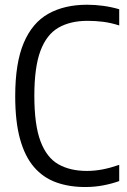

<svg xmlns="http://www.w3.org/2000/svg" viewBox="-20 -769 527 799"><path d="M334.5 9.3Q267.1 9.3 213.2 -10.3Q159.3 -29.9 121.4 -73.9Q83.5 -117.9 63.4 -190.4Q43.3 -262.9 43.3 -368.7Q43.3 -507.2 78.9 -590.8Q114.4 -674.4 181.3 -711.8Q248.2 -749.3 342.5 -749.3Q375.9 -749.3 410.1 -744.6Q444.2 -739.9 476.1 -730.5V-663.1Q440.9 -674.3 409.2 -678.3Q377.6 -682.3 344.2 -682.3Q272.6 -682.3 223.2 -653.8Q173.8 -625.3 148.3 -557.3Q122.9 -489.3 122.9 -370.7Q122.9 -248.9 148.7 -180.8Q174.5 -112.7 223.3 -85.2Q272.1 -57.7 341.2 -57.7Q374.4 -57.7 406.8 -64Q439.2 -70.2 476.1 -83V-15.5Q447.2 -4.9 410.7 2.2Q374.3 9.3 334.5 9.3Z"/></svg>

Font: Encode Sans SC Condensed Thin
Style: Regular
Weight: 100
Width: 3
Designer: Multiple Designers
Foundry: Impallari Type
Version: Version 3.002